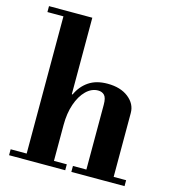

<svg xmlns="http://www.w3.org/2000/svg" viewBox="-112 -846 842 938"><g transform="rotate(15 309.5 -377.0)"><path d="M403 -15V-358Q403 -393 391 -405.5Q379 -418 359 -418Q326 -418 298.5 -391Q271 -364 255 -317.5Q239 -271 239 -212L219 -367H243Q263 -411 300.5 -436.5Q338 -462 395 -462Q461 -462 501 -430.5Q541 -399 541 -353V-15ZM20 0V-30H304V0ZM335 0V-30H604V0ZM101 -15V-738H239V-15ZM20 -724V-754H239V-724Z"/></g></svg>

Font: Libre Bodoni
Style: Bold
Weight: 700
Designer: Pablo Impallari, Rodrigo Fuenzalida
Foundry: Impallari Type
Version: Version 2.005;gftools[0.9.23]